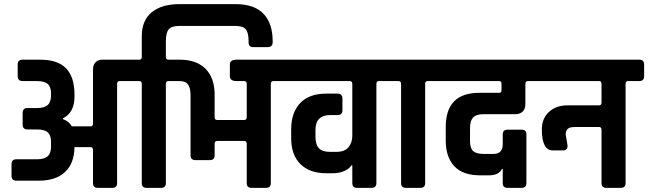

<svg xmlns="http://www.w3.org/2000/svg" viewBox="-20 -913 3150 933"><path d="M477 -623H615Q639 -623 639 -600V-543Q639 -519 615 -519H561Q549 -519 549 -505V-23Q549 0 525 0H456Q432 0 432 -23V-184Q432 -198 420 -198H342Q341 -119 296 -77Q251 -35 168 -35H60Q36 -35 36 -59V-116Q36 -139 60 -139H159Q195 -139 211.5 -153.5Q228 -168 228 -201V-223Q228 -256 212 -270Q196 -284 159 -284H114Q90 -284 90 -308V-363Q90 -388 113 -388H159Q195 -388 211.5 -402.5Q228 -417 228 -450V-458Q228 -491 212 -505Q196 -519 159 -519H90Q66 -519 66 -543V-600Q66 -623 90 -623H175Q261 -623 301.5 -580.5Q342 -538 342 -453V-444Q342 -366 286 -338V-334Q315 -324 329 -299H420Q432 -299 432 -313V-577Q432 -597 444 -610Q456 -623 477 -623Z M852 -893H1124Q1216 -893 1260.5 -846Q1305 -799 1305 -713V-708Q1305 -684 1280 -684H1210Q1188 -684 1188 -708V-713Q1188 -755 1174 -771Q1160 -787 1124 -787H851Q814 -787 800 -770.5Q786 -754 786 -712V-637Q786 -623 798 -623H852Q876 -623 876 -600V-543Q876 -519 852 -519H798Q786 -519 786 -505V-23Q786 0 762 0H693Q669 0 669 -23V-505Q669 -519 657 -519H603Q579 -519 579 -543V-600Q579 -623 603 -623H657Q669 -623 669 -637V-737Q669 -814 717.5 -853.5Q766 -893 852 -893Z M1167 -228H1035Q1023 -228 1023 -214V-158Q1023 -135 999 -135H930Q906 -135 906 -158V-448Q906 -485 894 -502Q882 -519 853 -519H840Q816 -519 816 -543V-599Q816 -623 840 -623H853Q935 -623 979 -578.5Q1023 -534 1023 -452V-344Q1023 -330 1035 -330H1167Q1179 -330 1179 -344V-505Q1179 -519 1167 -519H1130Q1097 -519 1097 -543V-600Q1097 -623 1130 -623H1362Q1386 -623 1386 -600V-543Q1386 -519 1362 -519H1308Q1296 -519 1296 -505V-23Q1296 0 1272 0H1203Q1179 0 1179 -23V-214Q1179 -228 1167 -228Z M1809 -505V-24Q1809 0 1785 0H1715Q1692 0 1692 -24V-110H1688Q1678 -93 1653 -82Q1628 -71 1596 -71H1566Q1485 -71 1440 -115.5Q1395 -160 1395 -241V-288Q1396 -368 1439.5 -413Q1483 -458 1565 -458H1620Q1644 -458 1644 -434V-377Q1644 -354 1620 -354H1586Q1513 -354 1513 -282V-247Q1513 -211 1529.5 -193Q1546 -175 1584 -175H1614Q1655 -175 1673.5 -197.5Q1692 -220 1692 -254V-505Q1692 -519 1680 -519H1350Q1326 -519 1326 -543V-600Q1326 -623 1350 -623H1875Q1899 -623 1899 -600V-543Q1899 -519 1875 -519H1821Q1809 -519 1809 -505Z M2022 0H1953Q1929 0 1929 -23V-505Q1929 -519 1917 -519H1863Q1839 -519 1839 -543V-600Q1839 -623 1863 -623H2112Q2136 -623 2136 -600V-543Q2136 -519 2112 -519H2058Q2046 -519 2046 -505V-23Q2046 0 2022 0Z M2309 -462H2406Q2417 -462 2417 -475V-506Q2417 -519 2406 -519H2100Q2076 -519 2076 -543V-600Q2076 -623 2100 -623H2595Q2619 -623 2619 -600V-543Q2619 -519 2595 -519H2545Q2533 -519 2533 -505V-408Q2533 -383 2519.5 -370.5Q2506 -358 2483 -358H2327Q2294 -358 2279 -342Q2264 -326 2264 -290V-227Q2264 -192 2279.5 -178.5Q2295 -165 2332 -165H2378Q2423 -165 2423 -213V-260Q2423 -283 2447 -283H2514Q2538 -283 2538 -260V-23Q2538 0 2514 0H2447Q2423 0 2423 -23V-92H2419Q2404 -61 2356 -61H2313Q2229 -61 2187.5 -105.5Q2146 -150 2146 -230V-296Q2146 -462 2309 -462Z M2667 -182Q2613 -182 2613 -284Q2613 -337 2647.5 -369Q2682 -401 2737 -401H2891Q2903 -401 2903 -415V-505Q2903 -518 2893 -519H2583Q2559 -519 2559 -543V-600Q2559 -623 2583 -623H3086Q3110 -623 3110 -600V-543Q3110 -519 3086 -519H3032Q3020 -519 3020 -505V-23Q3020 0 2996 0H2927Q2903 0 2903 -23V-282Q2903 -296 2891 -296H2783Q2764 -296 2754 -294Q2729 -289 2729 -259L2738 -205Q2738 -182 2716 -182Z"/></svg>

Font: Rajdhani
Style: Bold
Weight: 700
Designer: Satya Rajpurohit, Jyotish Sonowal
Foundry: Indian Type Foundry
Version: Version 1.201 February 1, 2022